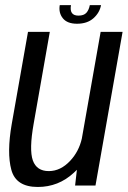

<svg xmlns="http://www.w3.org/2000/svg" viewBox="-20 -719 495 744"><path d="M271 0 278 -61Q272 -55 266 -49.5Q206.5 5.5 126.5 5.5Q42 5.5 24 -60.8Q6 -127 25.5 -238.5L88.5 -595.5H173L110.5 -240Q92.5 -139 107.2 -97.5Q122 -56 169 -56Q215 -56 252.5 -96.5Q285.5 -132 297 -181.5L370 -595.5H455L350 0ZM278.5 -627Q240.5 -627 223.5 -648.2Q206.5 -669.5 211.5 -699H255Q248 -658.5 284 -658.5Q305 -658.5 314.8 -669.5Q324.5 -680.5 328 -699H371.5Q366 -669.5 342 -648.2Q318 -627 278.5 -627Z"/></svg>

Font: Anybody
Style: Italic
Weight: 400
Italic angle: -10°
Designer: Tyler Finck
Foundry: Etcetera Type Company
Version: Version 1.010; ttfautohint (v1.8.3) -l 8 -r 50 -G 200 -x 14 